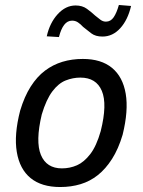

<svg xmlns="http://www.w3.org/2000/svg" viewBox="-20 -743 573 772"><path d="M222 9Q147 9 103 -27Q59 -63 47.5 -132Q36 -201 61 -298Q78 -355 103.5 -395Q129 -435 161 -459Q193 -483 231 -494.5Q269 -506 313 -506Q387 -506 430.5 -470Q474 -434 485.5 -366Q497 -298 473 -201Q456 -144 430.5 -104Q405 -64 373.5 -39Q342 -14 304 -2.5Q266 9 222 9ZM229 -66Q261 -66 289.5 -78.5Q318 -91 343 -123.5Q368 -156 385 -216Q412 -324 389.5 -377.5Q367 -431 303 -431Q273 -431 244 -419.5Q215 -408 190.5 -375.5Q166 -343 148 -283Q122 -174 144.5 -120Q167 -66 229 -66ZM217 -594 168 -597Q180 -651 212 -686Q244 -721 284 -721Q311 -721 329.5 -707.5Q348 -694 363 -680Q374 -671 384 -663.5Q394 -656 406 -656Q425 -656 437 -673.5Q449 -691 458 -723L507 -719Q494 -663 463.5 -629.5Q433 -596 392 -596Q364 -596 347 -609Q330 -622 314 -635Q304 -646 293.5 -653Q283 -660 270 -660Q251 -660 238 -643Q225 -626 217 -594Z"/></svg>

Font: Nunito Sans 7pt Condensed Medium
Style: Italic
Weight: 500
Width: 3
Italic angle: -9°
Designer: Vernon Adams
Foundry: Vernon Adams
Version: Version 3.101;gftools[0.9.27]